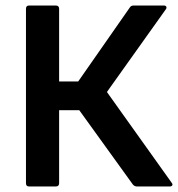

<svg xmlns="http://www.w3.org/2000/svg" viewBox="-20 -675 644 695"><path d="M85 0Q74 0 74 -12V-643Q74 -655 85 -655H182Q194 -655 194 -643V-380H263L450 -648Q454 -655 464 -655H573Q580 -655 582 -650.5Q584 -646 580 -641L367 -342L601 -14Q606 -8 603.5 -4Q601 0 594 0H476Q467 0 461 -7L267 -276H194V-12Q194 0 182 0Z"/></svg>

Font: Sofia Sans
Style: Bold
Weight: 700
Designer: Botio Nikoltchev, Ani Petrova
Foundry: lettersoup
Version: Version 4.100; ttfautohint (v1.8.4.7-5d5b)